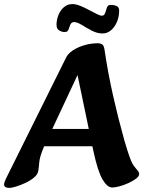

<svg xmlns="http://www.w3.org/2000/svg" viewBox="-35 -907 721 941"><path d="M12 14Q-15 14 -15 -3Q-15 -11 -7 -29L289 -625Q298 -644 322 -660Q346 -676 378.5 -685.5Q411 -695 445 -695Q457 -695 465.5 -689.5Q474 -684 477 -665Q494 -550 519 -439Q544 -328 575 -217Q589 -170 599 -141Q609 -112 619 -97Q630 -82 638.5 -72.5Q647 -63 647 -54Q647 -43 632 -31.5Q617 -20 595 -10Q573 0 551 6Q529 12 515 12Q491 12 467.5 -27.5Q444 -67 422 -170L335 -587L373 -599L181 -189Q169 -161 163.5 -142Q158 -123 157 -107.5Q156 -92 153 -72Q151 -53 132.5 -37.5Q114 -22 89.5 -10.5Q65 1 43 7.5Q21 14 12 14ZM142 -190V-275H514V-190ZM242 -786Q242 -810 251.5 -833.5Q261 -857 278.5 -872Q296 -887 320 -887Q337 -887 358 -878.5Q379 -870 400.5 -858.5Q422 -847 439 -838.5Q456 -830 464 -830Q474 -830 478.5 -839.5Q483 -849 487 -864Q490 -875 494.5 -879Q499 -883 507 -883Q524 -883 536.5 -877.5Q549 -872 549 -855Q549 -826 538.5 -800.5Q528 -775 509.5 -759Q491 -743 468 -743Q441 -743 414.5 -757Q388 -771 365.5 -785Q343 -799 327 -799Q320 -799 314.5 -793.5Q309 -788 304 -771Q301 -760 296.5 -755Q292 -750 281 -750Q269 -750 255.5 -757.5Q242 -765 242 -786Z"/></svg>

Font: Alkatra SemiBold
Style: Regular
Weight: 600
Designer: Suman Bhandary
Version: Version 1.100;gftools[0.9.22]